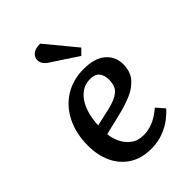

<svg xmlns="http://www.w3.org/2000/svg" viewBox="-233 -890 1006 1006"><g transform="rotate(-45 270.0 -387.0)"><path d="M324 -533Q406 -533 447.5 -496.5Q489 -460 489 -404Q489 -350 460.5 -316.5Q432 -283 385.5 -263.5Q339 -244 287 -232L170 -204Q173 -172 188 -140Q203 -108 231 -86.5Q259 -65 303 -65Q338 -65 372 -79Q406 -93 445 -126L484 -81Q469 -63 440.5 -40.5Q412 -18 371 -2Q330 14 279 14Q208 14 158 -18Q108 -50 82 -105.5Q56 -161 56 -233Q56 -321 89.5 -389Q123 -457 183.5 -495Q244 -533 324 -533ZM379 -399Q379 -433 363 -452.5Q347 -472 312 -472Q250 -472 212 -418Q174 -364 169 -270L271 -293Q325 -306 352 -328.5Q379 -351 379 -399ZM395 -621 364 -590 215 -688Q185 -709 185 -738Q185 -757 202 -772.5Q219 -788 257 -788Z"/></g></svg>

Font: Literata 7pt Medium
Style: Italic
Weight: 500
Italic angle: -2°
Designer: Latin by Veronika Burian and Jose Scaglione. Greek by Irene Vlachou. Cyrillic by Vera Evstafieva
Foundry: TypeTogether
Version: Version 3.002